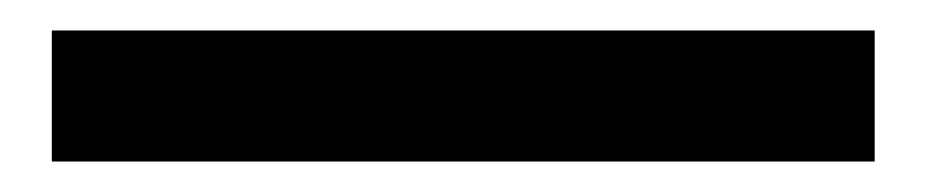

<svg xmlns="http://www.w3.org/2000/svg" viewBox="-20 49 607 126"><path d="M14 155H554V69H14Z"/></svg>

Font: DAIFUKU Sans JP
Style: Bold
Weight: 700
Designer: Original font ‘Source Han Sans JP’ : Ryoko NISHIZUKA  (kana, bopomofo & ideographs); Paul D. Hunt (Latin, Greek & Cyrill
Foundry: Daifuku
Version: Version 1.001